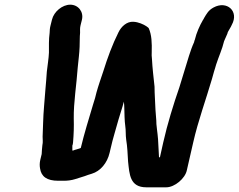

<svg xmlns="http://www.w3.org/2000/svg" viewBox="-20 -741 1020 820"><path d="M202 -657 196 -633C193 -622 192 -611 192 -601C188 -571 189 -545 189 -516C188 -491 183 -463 180 -435C177 -386 171 -332 168 -285C164 -240 164 -198 162 -157C162 -145 164 -134 161 -121C160 -106 158 -96 158 -83L152 -58C149 -45 149 -33 151 -22C156 13 180 31 229 31H252C269 31 285 29 301 24C321 17 336 14 356 6L372 1C409 -10 438 -45 448 -88L453 -109C462 -150 475 -189 486 -230C491 -249 503 -282 509 -307C510 -298 511 -288 511 -276L512 -240C512 -226 514 -214 515 -203C518 -184 516 -164 519 -144C524 -114 525 -84 527 -51C533 3 534 59 605 59H690C726 59 771 21 778 -14L805 -132C826 -225 860 -317 885 -403L894 -435C898 -446 900 -456 903 -465C914 -499 929 -531 937 -565C938 -567 939 -569 940 -572L951 -597C952 -600 952 -602 953 -604C958 -614 966 -625 970 -635C1002 -693 949 -740 892 -709C870 -697 863 -683 851 -663C851 -661 849 -659 847 -656C833 -632 819 -601 812 -571C810 -568 810 -565 809 -561C801 -544 793 -521 787 -502C773 -457 761 -416 746 -368C721 -296 695 -212 677 -132L663 -69H660C660 -70 660 -70 659 -71C657 -97 657 -121 655 -146L653 -167C652 -179 649 -196 648 -211C648 -233 645 -249 644 -272C643 -306 640 -338 640 -371C636 -409 631 -449 629 -489C628 -500 627 -509 628 -518C629 -558 628 -592 615 -621C614 -622 611 -625 605 -629C593 -637 571 -647 550 -648C522 -650 498 -628 486 -603C460 -551 439 -494 421 -436C414 -415 399 -372 392 -346C389 -332 384 -314 377 -293C359 -232 340 -172 325 -109C323 -108 321 -108 320 -107L307 -103C302 -102 297 -100 292 -98H289V-108V-119C290 -122 292 -127 292 -133C295 -169 296 -200 295 -235C294 -303 307 -380 312 -453C315 -484 319 -513 320 -541C321 -562 320 -582 322 -601C322 -612 321 -621 324 -633L330 -657C338 -691 314 -721 280 -721C246 -721 210 -691 202 -657Z"/></svg>

Font: Electronic
Style: SuThkIt
Weight: 900
Version: Version 1.011